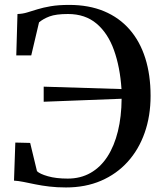

<svg xmlns="http://www.w3.org/2000/svg" viewBox="-20 -772 676 802"><path d="M255.5 11Q218 11 186.2 7.2Q154.5 3.5 127.8 -2Q101 -7.5 78.8 -12Q56.5 -16.5 38.5 -17.5L44 -176.5L106 -175L134.5 -57Q146 -45.5 180 -35.8Q214 -26 263 -26Q316.5 -26 358.2 -49.8Q400 -73.5 428.8 -118Q457.5 -162.5 472.5 -223.8Q487.5 -285 488 -359.5L162.5 -347V-410L487.5 -400Q481.5 -491.5 456.2 -562.2Q431 -633 383.5 -673.2Q336 -713.5 264 -713.5Q214 -713.5 187.2 -703.5Q160.5 -693.5 143 -678.5L110.5 -540.5H48L53 -713.5Q74 -714 93.5 -720Q113 -726 136.5 -733.2Q160 -740.5 192 -746Q224 -751.5 269 -751.5Q351.5 -751.5 414.8 -725Q478 -698.5 521.2 -649Q564.5 -599.5 586.8 -529.2Q609 -459 609 -371.5Q609 -287.5 584.2 -217.2Q559.5 -147 513.2 -96Q467 -45 402 -17Q337 11 255.5 11Z"/></svg>

Font: Merriweather 96pt
Style: Regular
Weight: 400
Version: Version 2.100